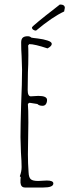

<svg xmlns="http://www.w3.org/2000/svg" viewBox="-20 -820 308 853"><path d="M71 -8V-21Q72 -26 72 -33L68 -37Q76 -58 76 -78Q76 -101 73 -144L71 -210Q71 -260 74 -360Q78 -449 78 -511L76 -571Q74 -598 74 -631Q74 -646 81 -652.5Q88 -659 103 -659Q113 -659 119 -653Q121 -652 148 -649Q173 -646 191 -640Q210 -634 210 -625Q210 -615 191 -605Q134 -624 110 -624L105 -618Q106 -609 106 -575Q106 -532 104 -498Q103 -463 103 -420Q103 -392 117 -392L133 -393Q141 -394 150 -394Q189 -394 189 -376Q189 -365 184 -357.5Q179 -350 169 -350Q154 -350 146 -358L114 -363H109L104 -358V-355Q106 -338 106 -276Q106 -237 105 -205L104 -134Q104 -95 107 -54Q108 -31 117 -23.5Q126 -16 150 -16L168 -17Q177 -18 188 -18Q217 -18 217 -5Q217 13 173 13H91Q73 13 71 -8ZM122 -698Q122 -701 150 -724L182 -750L209 -771Q243 -797 246 -800Q268 -800 268 -785L265 -769Q213 -745 140 -684Q133 -684 127.5 -688Q122 -692 122 -698Z"/></svg>

Font: Amatic SC
Style: Regular
Weight: 400
Designer: Multiple Designers
Foundry: Vernon Adams
Version: Version 2.505